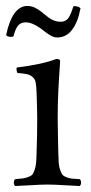

<svg xmlns="http://www.w3.org/2000/svg" viewBox="-20 -620 307 645"><path d="M184.1 -546.9Q199.2 -546.9 208.3 -557.6Q217.3 -568.4 226.6 -599.1Q239.7 -600.6 250.5 -592.8Q242.2 -546.4 222.4 -520.3Q202.6 -494.1 172.4 -494.1Q166.5 -494.1 160.9 -495.8Q155.3 -497.6 148.7 -501.5Q142.1 -505.4 137.9 -508.3Q133.8 -511.2 125.7 -517.6Q117.7 -523.9 114.7 -525.9Q87.4 -544.9 66.4 -544.9Q49.3 -544.9 40.5 -533.9Q31.7 -522.9 24.9 -497.1Q7.8 -493.7 0.5 -502Q21.5 -600.1 72.3 -600.1Q78.6 -600.1 85.2 -598.4Q91.8 -596.7 96.7 -594.5Q101.6 -592.3 108.2 -588.1Q114.7 -584 118.2 -581.1L127.9 -573.2L137.2 -565.9Q159.2 -546.9 184.1 -546.9ZM175.8 -108.9Q176.3 -86.9 177.2 -73.2Q178.2 -59.6 182.1 -49.1Q186 -38.6 189.7 -33.4Q193.4 -28.3 202.9 -24.7Q212.4 -21 221.2 -20Q230 -19 248 -18.1Q252.4 -13.7 252.4 -6.6Q252.4 0.5 248 4.9Q229 4.4 195.8 2.2Q162.6 0 140.1 0Q117.2 0 83 2.2Q48.8 4.4 30.8 4.9Q26.4 0.5 26.4 -6.6Q26.4 -13.7 30.8 -18.1Q48.8 -19.5 57.4 -20.8Q65.9 -22 75.7 -25.6Q85.4 -29.3 89.1 -34.2Q92.8 -39.1 96.4 -49.6Q100.1 -60.1 101.3 -73.5Q102.5 -86.9 103 -108.9Q105 -168.5 105 -220.7Q105 -247.6 103 -307.1Q102.1 -330.1 100.1 -341.8Q98.1 -353.5 90.1 -360.8Q82 -368.2 71.5 -370.6Q61 -373 38.1 -375Q34.2 -386.7 36.1 -393.1Q125 -404.3 168.9 -421.9Q182.1 -421.9 182.1 -415Q178.2 -361.3 175.8 -311.5Q173.8 -271 173.8 -219.7Q173.8 -202.1 174.8 -156.5Q175.8 -110.8 175.8 -108.9Z"/></svg>

Font: Linux Libertine Display G
Style: Regular
Weight: 400
Designer: Philipp H. Poll
Foundry: Philipp H. Poll
Version: Version 5.0.9